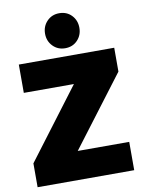

<svg xmlns="http://www.w3.org/2000/svg" viewBox="-102 -1032 830 1102"><g transform="rotate(-10 313.0 -481.0)"><path d="M26 0V-139L334 -547H42V-712H598V-573L289 -165H589V0ZM321 -758Q278 -758 249.5 -787.5Q221 -817 221 -860Q221 -903 249.5 -932.5Q278 -962 321 -962Q365 -962 393 -932.5Q421 -903 421 -860Q421 -817 393 -787.5Q365 -758 321 -758Z"/></g></svg>

Font: Outfit Black
Style: Regular
Weight: 900
Designer: Rodrigo Fuenzalida
Foundry: fragTYPE
Version: Version 1.100; ttfautohint (v1.8.4.7-5d5b)